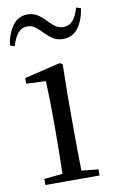

<svg xmlns="http://www.w3.org/2000/svg" viewBox="-92 -815 518 862"><g transform="rotate(-10 167.0 -384.0)"><path d="M43.3 0V-27.8L153.1 -38.6H184.5L290.3 -27.8V0ZM126.3 0Q127.3 -24.4 128.2 -65.3Q129.1 -106.3 129.6 -150.7Q130.1 -195.1 130.1 -228.5V-288.8Q130.1 -339.6 129.2 -380.6Q128.3 -421.6 126.3 -458.9L37.3 -463V-488.6L201.7 -528L213.9 -519.8L211.5 -380.2V-228.5Q211.5 -195.1 212 -150.7Q212.5 -106.3 213.1 -65.3Q213.7 -24.4 214.7 0ZM-5.1 -644.7Q3.6 -699.9 29.2 -734.1Q54.7 -768.2 95.4 -768.2Q122.2 -768.2 141.7 -755.8Q161.2 -743.3 175.6 -727.1Q193 -709 208.9 -696.8Q224.7 -684.5 247.4 -684.5Q273.4 -684.5 290.4 -704.4Q307.4 -724.3 317.4 -761L338.5 -753.8Q330 -698.2 304.5 -665Q278.9 -631.8 237.4 -631.8Q209.6 -631.8 191 -643.8Q172.4 -655.8 157.8 -671.2Q141.2 -687.9 125.2 -701.6Q109.3 -715.3 86.1 -715.3Q60.6 -715.3 43.7 -695.2Q26.8 -675 16 -637.5Z"/></g></svg>

Font: Noto Serif HK
Style: Regular
Weight: 200
Designer: Ryoko NISHIZUKA 西塚涼子 (kana & ideographs); Frank Grießhammer (Latin, Greek & Cyrillic); Wenlong ZHANG 张文龙 (bopomofo); San
Foundry: Adobe
Version: Version 2.001;hotconv 1.1.0;makeotfexe 2.6.0